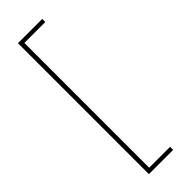

<svg xmlns="http://www.w3.org/2000/svg" viewBox="-295 -763 928 928"><g transform="rotate(-45 169.0 -298.5)"><path d="M249 149V128H106V-725H249V-746H83V149Z"/></g></svg>

Font: Josefin Slab ExtraLight
Style: Regular
Weight: 250
Designer: Santiago Orozco
Foundry: Typemade
Version: Version 2.000